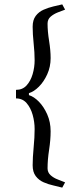

<svg xmlns="http://www.w3.org/2000/svg" viewBox="-20 -686 367 876"><path d="M112 -252V-261Q135 -268 157.5 -290.5Q180 -313 195.5 -347Q211 -381 211 -421Q211 -456 204 -499.5Q197 -543 197 -578Q197 -598 211 -610Q225 -622 244 -629.5Q263 -637 277 -642L264 -666Q246 -662 223 -656.5Q200 -651 178.5 -641.5Q157 -632 143 -613.5Q129 -595 129 -564Q129 -530 133.5 -488Q138 -446 138 -411Q138 -379 129 -348Q120 -317 101.5 -296.5Q83 -276 53 -276V-237Q83 -237 101.5 -215.5Q120 -194 129 -162Q138 -130 138 -97Q138 -60 133.5 -13.5Q129 33 129 68Q129 99 143 117.5Q157 136 178.5 145.5Q200 155 223 160Q246 165 264 170L277 146Q263 140 244 133Q225 126 211 113.5Q197 101 197 82Q197 43 204 -2.5Q211 -48 211 -87Q211 -129 195.5 -164Q180 -199 157.5 -222Q135 -245 112 -252Z"/></svg>

Font: Buenard
Style: Regular
Weight: 400
Version: Version 2.000